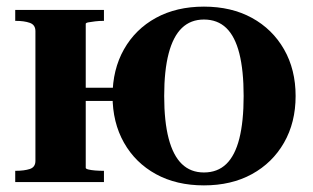

<svg xmlns="http://www.w3.org/2000/svg" viewBox="-20 -550 945 580"><path d="M87 -64V-456Q87 -475 70 -481Q53 -487 27 -487H26V-520H294V-487H293Q280 -487 267.5 -485.5Q255 -484 247 -482.5Q239 -481 239 -478V-43Q239 -40 247 -38Q255 -36 267.5 -35Q280 -34 293 -34H294V0H26V-34H27Q53 -34 70 -39.5Q87 -45 87 -64ZM183 -245V-285H415V-245ZM873 -260Q873 -180 838 -119Q803 -58 741 -24Q679 10 596 10Q513 10 451 -24Q389 -58 354.5 -119Q320 -180 320 -260Q320 -340 354.5 -401Q389 -462 451 -496Q513 -530 596 -530Q679 -530 741 -496Q803 -462 838 -401Q873 -340 873 -260ZM476 -260Q476 -183 489.5 -131.5Q503 -80 529.5 -54.5Q556 -29 596 -29Q637 -29 663.5 -54.5Q690 -80 703 -131.5Q716 -183 716 -260Q716 -337 703 -388.5Q690 -440 663.5 -465.5Q637 -491 596 -491Q556 -491 529.5 -465.5Q503 -440 489.5 -388.5Q476 -337 476 -260Z"/></svg>

Font: Roboto Serif 144pt SemiBold
Style: Regular
Weight: 600
Version: Version 1.008